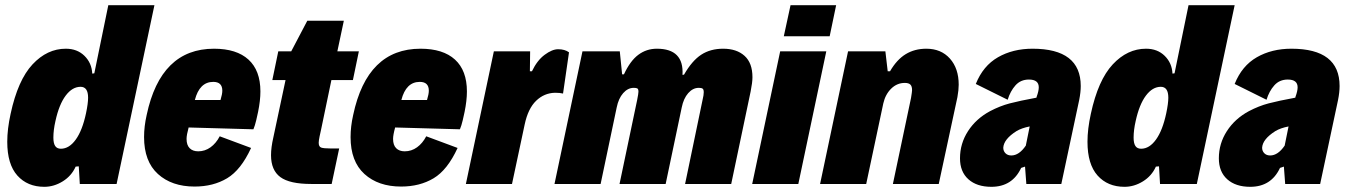

<svg xmlns="http://www.w3.org/2000/svg" viewBox="-20 -710 5208 741"><path d="M576 -690 430 0H288L284 -68L272 -67Q256 -31 222 -10Q188 11 151 11Q86 11 47 -32.5Q8 -76 8 -163Q8 -212 21 -271Q49 -401 105.5 -461.5Q162 -522 234 -522Q278 -522 306 -494.5Q334 -467 336 -426L344 -427L398 -690ZM312 -273Q320 -311 320 -333Q320 -375 291 -375Q259 -375 233.5 -341Q208 -307 194 -243Q186 -208 186 -179Q186 -157 193 -146.5Q200 -136 215 -136Q247 -136 272.5 -171.5Q298 -207 312 -273Z M985 -357Q985 -322 976 -278Q974 -268 969 -246.5Q964 -225 958 -211L708 -218Q700 -189 700 -174Q700 -150 712 -138Q724 -126 745 -126Q771 -126 792.5 -141.5Q814 -157 828 -184L949 -139Q910 -54 856.5 -22Q803 10 731 10Q643 10 589.5 -38.5Q536 -87 536 -181Q536 -222 546 -266Q600 -522 806 -522Q893 -522 939 -480Q985 -438 985 -357ZM732 -324H831Q838 -347 838 -360Q838 -394 803 -394Q750 -394 732 -324Z M1026 -111Q1026 -141 1035 -180L1082 -401H1031L1054 -512H1104L1166 -630H1307L1282 -512H1365L1342 -401H1259L1219 -209Q1217 -201 1213.5 -184Q1210 -167 1210 -159Q1210 -144 1219.5 -140.5Q1229 -137 1256 -137H1289L1260 0H1181Q1098 0 1062 -26.5Q1026 -53 1026 -111Z M1782 -357Q1782 -322 1773 -278Q1771 -268 1766 -246.5Q1761 -225 1755 -211L1505 -218Q1497 -189 1497 -174Q1497 -150 1509 -138Q1521 -126 1542 -126Q1568 -126 1589.5 -141.5Q1611 -157 1625 -184L1746 -139Q1707 -54 1653.5 -22Q1600 10 1528 10Q1440 10 1386.5 -38.5Q1333 -87 1333 -181Q1333 -222 1343 -266Q1397 -522 1603 -522Q1690 -522 1736 -480Q1782 -438 1782 -357ZM1529 -324H1628Q1635 -347 1635 -360Q1635 -394 1600 -394Q1547 -394 1529 -324Z M1886 -512H2026L2025 -435H2033Q2053 -477 2082 -498.5Q2111 -520 2134 -520Q2160 -520 2176 -508L2153 -349Q2141 -352 2122 -352Q2080 -351 2049 -321Q2018 -291 2005 -230L1956 0H1778Z M2228 -512H2372L2381 -423H2388Q2412 -475 2443.5 -498.5Q2475 -522 2515 -522Q2620 -522 2614 -421L2620 -422Q2651 -476 2686.5 -499Q2722 -522 2771 -522Q2823 -522 2853.5 -494.5Q2884 -467 2884 -412Q2884 -392 2877 -357L2802 0H2624L2692 -327Q2696 -343 2696 -354Q2696 -365 2691.5 -368Q2687 -371 2677 -371Q2654 -371 2636 -350.5Q2618 -330 2611 -295L2549 0H2371L2439 -324Q2444 -349 2444 -356Q2444 -366 2440 -368.5Q2436 -371 2426 -371Q2403 -371 2385 -350.5Q2367 -330 2360 -295L2298 0H2120Z M3031 -690H3207L3182 -570H3005ZM2991 -512H3169L3061 0H2883Z M3253 -512H3397L3406 -435H3415Q3441 -480 3475.5 -501Q3510 -522 3555 -522Q3612 -522 3646 -484Q3680 -446 3680 -383Q3680 -363 3675 -335L3603 0H3426L3496 -332Q3500 -356 3500 -362Q3500 -377 3493.5 -383.5Q3487 -390 3472 -390Q3442 -390 3419.5 -368Q3397 -346 3389 -311L3323 0H3145Z M4151 -378Q4151 -354 4145 -324L4076 0H3941L3936 -67L3921 -62Q3887 11 3806 11Q3750 11 3717.5 -18Q3685 -47 3685 -99Q3685 -156 3716 -204Q3747 -252 3801 -281Q3839 -301 3877 -311Q3915 -321 3980 -333L3981 -337Q3989 -359 3989 -373Q3989 -403 3951 -403Q3919 -403 3899 -380.5Q3879 -358 3869 -325L3746 -386Q3774 -456 3831.5 -489Q3889 -522 3965 -522Q4151 -522 4151 -378ZM3939 -148 3954 -222Q3923 -216 3903 -204Q3854 -173 3852 -140Q3852 -127 3860.5 -118.5Q3869 -110 3883 -110Q3913 -110 3939 -148Z M4745 -690 4599 0H4457L4453 -68L4441 -67Q4425 -31 4391 -10Q4357 11 4320 11Q4255 11 4216 -32.5Q4177 -76 4177 -163Q4177 -212 4190 -271Q4218 -401 4274.5 -461.5Q4331 -522 4403 -522Q4447 -522 4475 -494.5Q4503 -467 4505 -426L4513 -427L4567 -690ZM4481 -273Q4489 -311 4489 -333Q4489 -375 4460 -375Q4428 -375 4402.5 -341Q4377 -307 4363 -243Q4355 -208 4355 -179Q4355 -157 4362 -146.5Q4369 -136 4384 -136Q4416 -136 4441.5 -171.5Q4467 -207 4481 -273Z M5150 -378Q5150 -354 5144 -324L5075 0H4940L4935 -67L4920 -62Q4886 11 4805 11Q4749 11 4716.5 -18Q4684 -47 4684 -99Q4684 -156 4715 -204Q4746 -252 4800 -281Q4838 -301 4876 -311Q4914 -321 4979 -333L4980 -337Q4988 -359 4988 -373Q4988 -403 4950 -403Q4918 -403 4898 -380.5Q4878 -358 4868 -325L4745 -386Q4773 -456 4830.5 -489Q4888 -522 4964 -522Q5150 -522 5150 -378ZM4938 -148 4953 -222Q4922 -216 4902 -204Q4853 -173 4851 -140Q4851 -127 4859.5 -118.5Q4868 -110 4882 -110Q4912 -110 4938 -148Z"/></svg>

Font: Decalotype Black Italic
Style: Regular
Weight: 900
Italic angle: -12°
Designer: Alfredo Marco Pradil
Foundry: Alfredo Marco Pradil
Version: Version 1.0